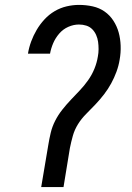

<svg xmlns="http://www.w3.org/2000/svg" viewBox="-20 -763 540 783"><path d="M148 0 177 -172Q181 -197 187 -222Q193 -247 205 -270.5Q217 -294 233.5 -315Q250 -336 268.5 -355.5Q287 -375 305.5 -394.5Q324 -414 339.5 -436Q355 -458 365 -482.5Q375 -507 379 -532Q382 -547 382 -562.5Q382 -578 380 -592.5Q378 -607 372 -620.5Q366 -634 356 -644Q346 -654 332 -658.5Q318 -663 302 -663Q280 -663 258.5 -653.5Q237 -644 221.5 -626Q206 -608 197 -587Q188 -566 184 -544H94Q98 -569 107 -593.5Q116 -618 129.5 -641Q143 -664 161.5 -684Q180 -704 203 -717.5Q226 -731 251.5 -737Q277 -743 302 -743Q331 -743 358 -737Q385 -731 406.5 -716Q428 -701 442.5 -678.5Q457 -656 464 -630.5Q471 -605 472 -576.5Q473 -548 468 -520Q464 -495 455 -470.5Q446 -446 433.5 -423Q421 -400 404.5 -378.5Q388 -357 369.5 -337.5Q351 -318 331.5 -298.5Q312 -279 298 -256.5Q284 -234 277 -209Q270 -184 265 -159L239 0Z"/></svg>

Font: Iosevka Curly Medium Oblique
Style: Regular
Weight: 500
Italic angle: -9°
Monospace: yes
Designer: Belleve Invis
Foundry: Belleve Invis
Version: Version 11.1.0; ttfautohint (v1.8.3)